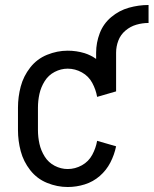

<svg xmlns="http://www.w3.org/2000/svg" viewBox="-20 -741 615 769"><path d="M251 8Q209 8 168.5 -8.5Q128 -25 101 -59.5Q74 -94 63 -135.5Q52 -177 52 -220V-310Q52 -353 63 -394.5Q74 -436 101 -470.5Q128 -505 168.5 -521.5Q209 -538 251 -538Q286 -538 319 -528Q344 -520 365 -505V-530H445V-375L369 -353Q364 -382 349.5 -409Q335 -436 308 -451Q281 -466 251 -466Q224 -466 199 -453Q174 -440 159 -416Q144 -392 138 -365Q132 -338 132 -310V-220Q132 -192 138 -165Q144 -138 159 -114Q174 -90 199 -77Q224 -64 251 -64Q281 -64 308 -79Q335 -94 349.5 -121Q364 -148 369 -177L445 -155Q438 -121 422 -90Q406 -59 379.5 -36Q353 -13 319.5 -2.5Q286 8 251 8ZM365 -530Q365 -570 379.5 -608Q394 -646 425.5 -672.5Q457 -699 496 -710Q535 -721 575 -721V-649Q550 -649 526 -642Q502 -635 482.5 -618.5Q463 -602 454 -578.5Q445 -555 445 -530Z"/></svg>

Font: Iosevka SS01
Style: Regular
Weight: 400
Monospace: yes
Designer: Belleve Invis
Foundry: Belleve Invis
Version: 2.3.3; ttfautohint (v1.8.3)